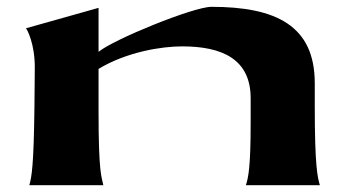

<svg xmlns="http://www.w3.org/2000/svg" viewBox="-20 -543 1023 563"><path d="M66 0H283C278 -25 269 -34 269 -214V-341C352 -391 454 -407 514 -407C631 -407 715 -370 715 -255V-184C715 -50 708 -22 701 0H918C911 -23 903 -56 903 -231V-299C903 -468 789 -523 600 -523C547 -523 312 -427 269 -391V-520L56 -460C59 -458 83 -414 82 -342L81 -231C79 -57 73 -25 66 0Z"/></svg>

Font: Coconat
Style: Bold
Weight: 900
Width: 8
Designer: Sara Lavazza
Foundry: Collletttivo
Version: Version 1.000;Glyphs 3.2 (3217)